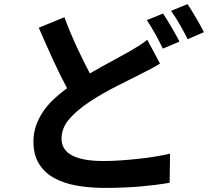

<svg xmlns="http://www.w3.org/2000/svg" viewBox="-20 -863 1040 936"><path d="M760 -553Q737 -539 713.5 -526.5Q690 -514 662 -500Q616 -476 551 -444Q486 -412 417 -367Q355 -326 317.5 -282.5Q280 -239 280 -187Q280 -78 486 -78Q524 -78 567 -81Q610 -84 652.5 -88.5Q695 -93 735.5 -99.5Q776 -106 809 -114L807 28Q744 39 665 46Q586 53 489 53Q415 53 352 41.5Q289 30 242.5 4Q196 -22 169.5 -65.5Q143 -109 143 -173Q143 -214 155.5 -250Q168 -286 189.5 -318Q211 -350 241 -378.5Q271 -407 307 -433Q273 -496 238 -572.5Q203 -649 169 -728L294 -779Q323 -701 355.5 -631.5Q388 -562 418 -505Q473 -537 522.5 -563.5Q572 -590 607 -610Q635 -626 656.5 -639.5Q678 -653 698 -669ZM775 -797Q784 -783 795 -765.5Q806 -748 817 -729Q828 -710 838 -692Q848 -674 855 -660L774 -626Q766 -641 757 -659.5Q748 -678 737.5 -696.5Q727 -715 716.5 -732.5Q706 -750 696 -765ZM894 -843Q904 -829 915 -810.5Q926 -792 937 -773.5Q948 -755 958 -737Q968 -719 974 -706L895 -672Q879 -704 857 -742.5Q835 -781 814 -810Z"/></svg>

Font: SpoqaHanSansJP-Bold
Style: Regular
Weight: 700
Designer: [Source Han Sans]
Ryoko NISHIZUKA  (kana & ideographs); Paul D. Hunt (Latin, Greek & Cyrillic); Wenlong ZHANG  (bopomofo
Foundry: Spoqa (http://bi.spoqa.com)
Version: Version 1.002.20150607